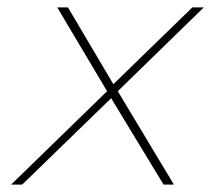

<svg xmlns="http://www.w3.org/2000/svg" viewBox="-20 -500 601 520"><path d="M270 -253 135 -480H164L287 -272L501 -480H532L299 -253L451 0H423L281 -234L40 0H10Z"/></svg>

Font: Prompt Thin
Style: Italic
Weight: 250
Italic angle: -12°
Designer: Katatrad Team
Foundry: CadsonDemak
Version: Version 1.001